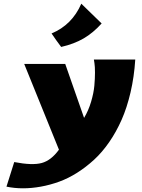

<svg xmlns="http://www.w3.org/2000/svg" viewBox="-20 -841 767 1039"><path d="M420 -821Q476 -767 530 -714Q484 -663 432.5 -633Q381 -603 311 -587Q283 -624 259 -660Q370 -706 420 -821ZM435 -203Q459 -243 473 -290.5Q487 -338 490.5 -376.5Q494 -415 494 -448Q494 -481 491 -500L488 -519H712Q706 -425 686.5 -341.5Q667 -258 638 -192.5Q609 -127 571 -72Q533 -17 489.5 23Q446 63 398 93.5Q350 124 300.5 142Q251 160 201 169Q151 178 104.5 178Q58 178 15 169L57 36Q155 55 206 41Q257 27 299 -31L111 -495H333Z"/></svg>

Font: LONDON PRESLEY
Style: Regular
Weight: 400
Version: Version 001.000